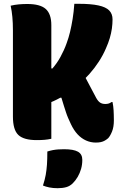

<svg xmlns="http://www.w3.org/2000/svg" viewBox="-20 -730 640 1010"><path d="M405 -368Q425 -330 445.5 -291.5Q466 -253 486 -215Q496 -197 507 -190Q518 -183 534 -183Q544 -183 552 -185.5Q560 -188 566 -193H572Q574 -182 575.5 -171.5Q577 -161 577.5 -150Q578 -139 578.5 -126.5Q579 -114 579 -97Q579 -62 569.5 -38.5Q560 -15 549 -3Q541 4 531.5 9.5Q522 15 510.5 17.5Q499 20 484 20Q457 20 432.5 9Q408 -2 388 -23.5Q368 -45 353 -77Q345 -94 338.5 -109Q332 -124 327 -139.5Q322 -155 316 -173.5Q310 -192 303 -216H270ZM394 -710Q458 -710 497.5 -701.5Q537 -693 554.5 -675Q572 -657 572 -628Q572 -604 568.5 -579.5Q565 -555 557.5 -529.5Q550 -504 537 -475Q522 -440 500 -406Q478 -372 450.5 -341Q423 -310 392 -283.5Q361 -257 328 -235Q295 -213 261.5 -198Q228 -183 196 -176L197 -370H256Q268 -384 278.5 -399Q289 -414 298 -430.5Q307 -447 315.5 -465.5Q324 -484 331 -504Q341 -531 348.5 -562Q356 -593 362 -630Q368 -667 371 -710ZM36 -700Q57 -705 78.5 -707Q100 -709 123 -709Q192 -709 221 -682.5Q250 -656 250 -598Q250 -524 250 -449Q250 -374 250 -299.5Q250 -225 250 -150Q250 -75 250 0Q232 4 214 5.5Q196 7 173 7Q105 7 76.5 -20Q48 -47 48 -117Q48 -184 48 -258Q48 -332 48 -411Q48 -490 48 -570Q48 -609 45 -641Q42 -673 36 -700ZM229 67Q245 62 258.5 59.5Q272 57 286.5 56Q301 55 317 55Q367 55 390 68Q413 81 413 111Q413 136 406.5 158.5Q400 181 389 200Q378 219 363 234Q348 249 328.5 254.5Q309 260 283 260Q259 260 239.5 256Q220 252 206 246Q216 215 220.5 190Q225 165 227 136.5Q229 108 229 67Z"/></svg>

Font: Recursive Monospace Casual Black
Style: Regular
Weight: 900
Version: Version 1.047